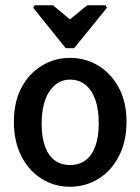

<svg xmlns="http://www.w3.org/2000/svg" viewBox="-20 -709 536 733"><path d="M112 -689H182L247 -635L313 -689H383L388 -679L263 -525H231L107 -679ZM247 4Q188 4 139 -26.5Q90 -57 61.5 -113Q33 -169 33 -244Q33 -320 62 -374.5Q91 -429 140 -458.5Q189 -488 247 -488Q307 -488 356 -458Q405 -428 434 -373.5Q463 -319 463 -244Q463 -169 434 -113Q405 -57 356 -26.5Q307 4 247 4ZM247 -79Q282 -79 306.5 -97Q331 -115 344 -151Q357 -187 357 -238Q357 -291 344 -328Q331 -365 306.5 -385Q282 -405 247 -405Q222 -405 202 -393Q182 -381 167.5 -358.5Q153 -336 146 -305Q139 -274 139 -236Q139 -185 152 -149.5Q165 -114 189.5 -96.5Q214 -79 247 -79Z"/></svg>

Font: Kreon Light Medium
Style: Regular
Weight: 500
Version: Version 2.002